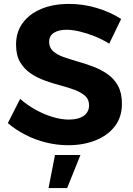

<svg xmlns="http://www.w3.org/2000/svg" viewBox="-20 -733 677 981"><path d="M538 -510Q501 -533 461.5 -548.5Q422 -564 385.5 -572.5Q349 -581 320 -581Q280 -581 255.5 -565.5Q231 -550 231 -519Q231 -490 251.5 -471.5Q272 -453 305 -441.5Q338 -430 378 -418.5Q418 -407 457.5 -392Q497 -377 530.5 -353.5Q564 -330 583.5 -293.5Q603 -257 603 -203Q603 -135 567 -88Q531 -41 468.5 -16Q406 9 329 9Q271 9 215 -5Q159 -19 109.5 -44.5Q60 -70 20 -104L83 -228Q119 -196 162.5 -172Q206 -148 250 -135Q294 -122 331 -122Q380 -122 407.5 -141Q435 -160 435 -195Q435 -225 415 -243Q395 -261 362 -273.5Q329 -286 289 -296.5Q249 -307 209 -321.5Q169 -336 136 -358.5Q103 -381 82.5 -416Q62 -451 62 -505Q62 -569 96 -615.5Q130 -662 191 -687.5Q252 -713 333 -713Q407 -713 477 -691.5Q547 -670 599 -636ZM261 59H391L323 228H228Z"/></svg>

Font: Alexandria SemiBold
Style: Regular
Weight: 600
Designer: Mohamed Gaber
Foundry: Kief Type Foundry
Version: Version 5.100